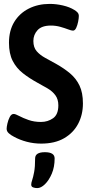

<svg xmlns="http://www.w3.org/2000/svg" viewBox="-20 -729 460 984"><path d="M191 7Q153 7 117 -2.5Q81 -12 52 -28Q36 -36 25 -46Q14 -56 14 -69Q14 -78 18 -96Q22 -114 30 -129.5Q38 -145 50 -145Q59 -145 78.5 -134.5Q98 -124 126.5 -114Q155 -104 190 -104Q225 -104 252 -123Q279 -142 279 -189Q279 -220 264 -240.5Q249 -261 224.5 -275.5Q200 -290 172 -305Q130 -328 97 -354Q64 -380 45 -417Q26 -454 26 -510Q26 -572 53 -616.5Q80 -661 127.5 -685Q175 -709 235 -709Q268 -709 302.5 -701Q337 -693 361 -678Q370 -673 377 -665.5Q384 -658 384 -647Q384 -636 380.5 -618Q377 -600 370.5 -586Q364 -572 354 -572Q346 -572 329 -578.5Q312 -585 289 -591.5Q266 -598 241 -598Q194 -598 172.5 -574.5Q151 -551 151 -519Q151 -486 168 -466.5Q185 -447 211.5 -432.5Q238 -418 267 -402Q308 -379 339 -353Q370 -327 387.5 -290.5Q405 -254 405 -199Q405 -141 380.5 -94.5Q356 -48 308.5 -20.5Q261 7 191 7ZM171 235Q160 235 150 231.5Q140 228 140 217Q140 208 145 193.5Q150 179 155 152.5Q160 126 160 83Q160 51 210 51Q260 51 260 83Q260 127 245.5 161Q231 195 210.5 215Q190 235 171 235Z"/></svg>

Font: Asap Condensed SemiBold
Style: Regular
Weight: 600
Width: 3
Designer: Pablo Cosgaya
Foundry: Omnibus-Type
Version: Version 3.001; ttfautohint (v1.8.4.7-5d5b)